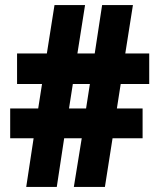

<svg xmlns="http://www.w3.org/2000/svg" viewBox="-20 -734 620 754"><path d="M454 -404H566V-524H472L502 -714H381L352 -524H284L314 -714H194L164 -524H47V-404H145L130 -308H20V-191H112L83 0H203L232 -191H301L270 0H392L422 -191H540V-308H439ZM251 -308 266 -404H333L318 -308Z"/></svg>

Font: Noto Sans Condensed Black
Style: Regular
Weight: 900
Width: 3
Designer: Monotype Design Team
Foundry: Monotype Imaging Inc.
Version: Version 2.013